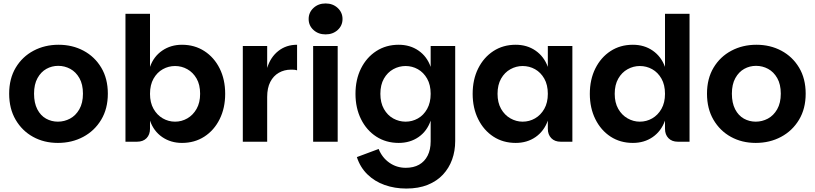

<svg xmlns="http://www.w3.org/2000/svg" viewBox="-20 -820 4715 1111"><path d="M315 7Q235 7 171.5 -28Q108 -63 70.5 -127Q33 -191 33 -278Q33 -365 71 -428.5Q109 -492 174 -526.5Q239 -561 319 -561Q399 -561 463.5 -526.5Q528 -492 566 -428.5Q604 -365 604 -278Q604 -191 565.5 -127Q527 -63 461.5 -28Q396 7 315 7ZM315 -116Q352 -116 385 -133.5Q418 -151 439 -187.5Q460 -224 460 -278Q460 -332 439.5 -368Q419 -404 386.5 -421.5Q354 -439 317 -439Q280 -439 248.5 -421.5Q217 -404 197 -368Q177 -332 177 -278Q177 -224 196 -187.5Q215 -151 246.5 -133.5Q278 -116 315 -116Z M1033 7Q968 7 918.5 -27Q869 -61 848 -122V-75Q848 -41 828 -20.5Q808 0 773 0H706V-740H848V-433Q869 -493 918.5 -527Q968 -561 1033 -561Q1106 -561 1162.5 -524.5Q1219 -488 1251 -424Q1283 -360 1283 -277Q1283 -195 1251 -130.5Q1219 -66 1162.5 -29.5Q1106 7 1033 7ZM993 -116Q1031 -116 1064 -135Q1097 -154 1117.5 -190Q1138 -226 1138 -277Q1138 -330 1117.5 -365.5Q1097 -401 1064 -419.5Q1031 -438 993 -438Q955 -438 922 -419.5Q889 -401 868.5 -365Q848 -329 848 -277Q848 -226 868.5 -190Q889 -154 922 -135Q955 -116 993 -116Z M1385 0V-554H1526V0ZM1496 -259 1526 -427Q1545 -489 1590.5 -525Q1636 -561 1699 -561V-413Q1690 -416 1681.5 -416.5Q1673 -417 1664 -417Q1625 -417 1593.5 -399Q1562 -381 1544 -346Q1526 -311 1526 -259Z M1792 0V-554H1934V0ZM1864 -621Q1822 -621 1794 -646.5Q1766 -672 1766 -710Q1766 -748 1794 -774Q1822 -800 1864 -800Q1906 -800 1934 -774Q1962 -748 1962 -710Q1962 -672 1934 -646.5Q1906 -621 1864 -621Z M2331 271Q2264 271 2206 250.5Q2148 230 2106 189Q2064 148 2045 89L2171 42Q2191 92 2233 121.5Q2275 151 2328 151Q2373 151 2405 133Q2437 115 2454.5 80.5Q2472 46 2472 -2V-122Q2451 -61 2402 -27Q2353 7 2287 7Q2214 7 2157.5 -29.5Q2101 -66 2069 -130.5Q2037 -195 2037 -277Q2037 -360 2069 -424Q2101 -488 2157.5 -524.5Q2214 -561 2287 -561Q2353 -561 2402 -527Q2451 -493 2472 -433V-554H2614V-4Q2614 54 2596 103.5Q2578 153 2543 190.5Q2508 228 2455 249.5Q2402 271 2331 271ZM2327 -116Q2365 -116 2398 -134.5Q2431 -153 2451.5 -189.5Q2472 -226 2472 -277Q2472 -329 2451.5 -365Q2431 -401 2398 -419.5Q2365 -438 2327 -438Q2289 -438 2255.5 -419.5Q2222 -401 2201.5 -365Q2181 -329 2181 -277Q2181 -226 2201.5 -189.5Q2222 -153 2255.5 -134.5Q2289 -116 2327 -116Z M2964 7Q2891 7 2835 -29.5Q2779 -66 2747 -130.5Q2715 -195 2715 -277Q2715 -360 2747 -424Q2779 -488 2835 -524.5Q2891 -561 2964 -561Q3030 -561 3079 -527Q3128 -493 3150 -433V-554H3292V0H3224Q3190 0 3170 -20.5Q3150 -41 3150 -75V-122Q3128 -61 3079 -27Q3030 7 2964 7ZM3004 -116Q3043 -116 3076 -135Q3109 -154 3129.5 -190Q3150 -226 3150 -277Q3150 -329 3129.5 -365Q3109 -401 3076 -419.5Q3043 -438 3004 -438Q2967 -438 2933.5 -419.5Q2900 -401 2879.5 -365Q2859 -329 2859 -277Q2859 -226 2879.5 -190Q2900 -154 2933.5 -135Q2967 -116 3004 -116Z M3642 7Q3569 7 3513 -29.5Q3457 -66 3425 -130.5Q3393 -195 3393 -277Q3393 -360 3425 -424Q3457 -488 3513 -524.5Q3569 -561 3642 -561Q3708 -561 3757 -527Q3806 -493 3828 -433V-740H3970V0H3902Q3868 0 3848 -20.5Q3828 -41 3828 -75V-122Q3806 -61 3757 -27Q3708 7 3642 7ZM3682 -116Q3721 -116 3754 -135Q3787 -154 3807.5 -190Q3828 -226 3828 -277Q3828 -329 3807.5 -365Q3787 -401 3754 -419.5Q3721 -438 3682 -438Q3645 -438 3611.5 -419.5Q3578 -401 3557.5 -365Q3537 -329 3537 -277Q3537 -226 3557.5 -190Q3578 -154 3611.5 -135Q3645 -116 3682 -116Z M4353 7Q4273 7 4209.5 -28Q4146 -63 4108.5 -127Q4071 -191 4071 -278Q4071 -365 4109 -428.5Q4147 -492 4212 -526.5Q4277 -561 4357 -561Q4437 -561 4501.5 -526.5Q4566 -492 4604 -428.5Q4642 -365 4642 -278Q4642 -191 4603.5 -127Q4565 -63 4499.5 -28Q4434 7 4353 7ZM4353 -116Q4390 -116 4423 -133.5Q4456 -151 4477 -187.5Q4498 -224 4498 -278Q4498 -332 4477.5 -368Q4457 -404 4424.5 -421.5Q4392 -439 4355 -439Q4318 -439 4286.5 -421.5Q4255 -404 4235 -368Q4215 -332 4215 -278Q4215 -224 4234 -187.5Q4253 -151 4284.5 -133.5Q4316 -116 4353 -116Z"/></svg>

Font: Parkinsans SemiBold
Style: Regular
Weight: 600
Designer: Red Stone, Indian Type Foundry
Foundry: Indian Type Foundry
Version: Version 1.000